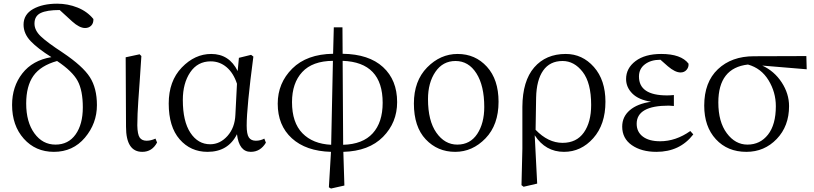

<svg xmlns="http://www.w3.org/2000/svg" viewBox="-20 -827 4508 1063"><path d="M295.9 -489.3Q205.1 -463.9 165 -407.2Q125 -350.6 125 -253.9Q125 -151.4 170.4 -88.9Q215.8 -26.4 287.1 -26.4Q358.4 -26.4 398.4 -82.5Q438.5 -138.7 438.5 -232.4Q438.5 -326.2 409.7 -379.4Q380.9 -432.6 295.9 -489.3ZM379.9 -708 310.5 -771.5Q239.3 -771.5 205.1 -754.9Q170.9 -738.3 170.9 -696.3Q170.9 -659.2 205.6 -626Q240.2 -592.8 328.1 -535.2Q438.5 -460.9 477.5 -399.9Q516.6 -338.9 516.6 -245.1Q516.6 -143.6 450.2 -64.9Q383.8 13.7 278.3 13.7Q176.8 13.7 111.8 -59.1Q46.9 -131.8 46.9 -246.1Q46.9 -347.7 103.5 -420.4Q160.2 -493.2 264.6 -510.7Q189.5 -557.6 149.9 -599.1Q110.4 -640.6 110.4 -690.4Q110.4 -747.1 163.1 -776.9Q215.8 -806.6 296.9 -806.6Q355.5 -806.6 409.2 -785.2Q462.9 -763.7 497.1 -721.7Q498 -698.2 484.9 -685.1Q471.7 -671.9 451.2 -671.9Q419.9 -671.9 379.9 -708Z M767.6 13.7Q677.7 13.7 677.7 -125L675.8 -509.8L752.9 -526.4L762.7 -516.6Q758.8 -452.1 753.4 -376.5Q748 -300.8 745.6 -267.1Q743.2 -233.4 741.7 -197.3Q740.2 -161.1 740.2 -132.8Q741.2 -83 753.4 -65.4Q765.6 -47.9 792 -47.9Q815.4 -47.9 840.8 -59.6L849.6 -38.1Q822.3 13.7 767.6 13.7Z M1283.2 -191.4 1292 -363.3Q1272.5 -422.9 1234.4 -455.1Q1196.3 -487.3 1146.5 -487.3Q1074.2 -487.3 1033.2 -426.8Q992.2 -366.2 992.2 -273.4Q992.2 -155.3 1034.2 -91.8Q1076.2 -28.3 1143.6 -28.3Q1198.2 -28.3 1239.3 -74.2Q1280.3 -120.1 1283.2 -191.4ZM1443.4 -59.6 1452.1 -37.1Q1421.9 13.7 1368.2 13.7Q1303.7 13.7 1292 -84Q1243.2 13.7 1128.9 13.7Q1035.2 13.7 974.6 -55.7Q914.1 -125 914.1 -253.9Q914.1 -377.9 986.3 -453.1Q1058.6 -528.3 1149.4 -528.3Q1249 -528.3 1295.9 -433.6L1302.7 -506.8L1370.1 -523.4L1382.8 -513.7Q1345.7 -232.4 1345.7 -131.8Q1345.7 -84 1357.9 -65.9Q1370.1 -47.9 1396.5 -47.9Q1421.9 -47.9 1443.4 -59.6Z M1877 -490.2 1879.9 -25.4Q1988.3 -28.3 2043.5 -88.9Q2098.6 -149.4 2098.6 -257.8Q2098.6 -482.4 1877 -490.2ZM1813.5 -25.4 1823.2 -490.2Q1710 -489.3 1653.3 -428.2Q1596.7 -367.2 1596.7 -261.7Q1596.7 -148.4 1654.3 -89.4Q1711.9 -30.3 1813.5 -25.4ZM1876 -675.8 1877 -529.3Q2022.5 -527.3 2100.6 -455.6Q2178.7 -383.8 2178.7 -261.7Q2178.7 -148.4 2100.6 -69.3Q2022.5 9.8 1880.9 13.7L1886.7 200.2L1812.5 216.8L1800.8 210L1812.5 13.7Q1673.8 9.8 1595.7 -61.5Q1517.6 -132.8 1517.6 -252.9Q1517.6 -367.2 1598.1 -447.3Q1678.7 -527.3 1824.2 -529.3L1828.1 -675.8Z M2500 13.7Q2402.3 13.7 2336.9 -55.7Q2271.5 -125 2271.5 -253.9Q2271.5 -378.9 2344.7 -453.6Q2418 -528.3 2513.7 -528.3Q2611.3 -528.3 2675.8 -457.5Q2740.2 -386.7 2740.2 -263.7Q2740.2 -135.7 2668 -61Q2595.7 13.7 2500 13.7ZM2511.7 -26.4Q2583 -26.4 2622.1 -85.4Q2661.1 -144.5 2661.1 -234.4Q2661.1 -352.5 2617.7 -420.9Q2574.2 -489.3 2502 -489.3Q2431.6 -489.3 2390.6 -429.2Q2349.6 -369.1 2349.6 -278.3Q2349.6 -158.2 2396 -92.3Q2442.4 -26.4 2511.7 -26.4Z M2948.2 -286.1 2945.3 -108.4Q3014.6 -36.1 3094.7 -36.1Q3171.9 -36.1 3212.4 -93.3Q3252.9 -150.4 3252.9 -246.1Q3252.9 -368.2 3206.1 -428.7Q3159.2 -489.3 3094.7 -489.3Q3024.4 -489.3 2987.3 -436.5Q2950.2 -383.8 2948.2 -286.1ZM2872.1 -3.9V-235.4Q2873 -378.9 2937.5 -453.6Q3002 -528.3 3112.3 -528.3Q3204.1 -528.3 3268.1 -456.1Q3332 -383.8 3332 -263.7Q3332 -137.7 3264.6 -62Q3197.3 13.7 3102.5 13.7Q3000 13.7 2940.4 -78.1L2954.1 189.5L2878.9 207L2867.2 198.2Z M3801.8 -101.6 3818.4 -83Q3744.1 13.7 3614.3 13.7Q3531.2 13.7 3478 -23.4Q3424.8 -60.5 3424.8 -126Q3424.8 -180.7 3466.8 -216.8Q3508.8 -252.9 3585 -263.7Q3515.6 -274.4 3481 -309.1Q3446.3 -343.8 3446.3 -389.6Q3446.3 -449.2 3498.5 -488.8Q3550.8 -528.3 3640.6 -528.3Q3751 -528.3 3792 -474.6Q3793.9 -455.1 3781.2 -440.4Q3768.6 -425.8 3748 -425.8Q3717.8 -425.8 3677.7 -460L3636.7 -496.1H3634.8Q3584 -496.1 3550.8 -471.2Q3517.6 -446.3 3517.6 -403.3Q3517.6 -298.8 3672.9 -298.8Q3689.5 -298.8 3710.9 -300.8V-240.2Q3687.5 -242.2 3682.6 -242.2Q3504.9 -242.2 3504.9 -141.6Q3504.9 -96.7 3539.1 -70.8Q3573.2 -44.9 3634.8 -44.9Q3721.7 -44.9 3801.8 -101.6Z M4118.2 -26.4Q4188.5 -26.4 4231.9 -81.5Q4275.4 -136.7 4275.4 -239.3Q4275.4 -316.4 4234.9 -382.8Q4194.3 -449.2 4121.1 -469.7Q3957 -451.2 3957 -259.8Q3957 -152.3 4003.9 -89.4Q4050.8 -26.4 4118.2 -26.4ZM4446.3 -443.4 4200.2 -463.9Q4266.6 -433.6 4307.6 -371.1Q4348.6 -308.6 4348.6 -239.3Q4348.6 -128.9 4280.3 -57.6Q4211.9 13.7 4112.3 13.7Q4007.8 13.7 3943.4 -56.2Q3878.9 -126 3878.9 -242.2Q3878.9 -372.1 3954.6 -443.8Q4030.3 -515.6 4154.3 -515.6L4444.3 -516.6Z"/></svg>

Font: Bpmf Zihi Serif Regular
Style: Regular
Weight: 400
Foundry: But Ko
Version: Version 1.320